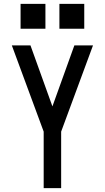

<svg xmlns="http://www.w3.org/2000/svg" viewBox="-20 -969 540 989"><path d="M205 0V-291L41 -735H137L250 -421L363 -735H459L295 -291V0ZM286 -821V-949H414V-821ZM86 -821V-949H214V-821Z"/></svg>

Font: Iosevka SS04 Medium
Style: Regular
Weight: 500
Monospace: yes
Designer: Belleve Invis
Foundry: Belleve Invis
Version: Version 19.0.0; ttfautohint (v1.8.4)